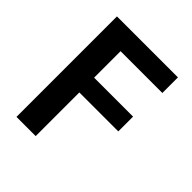

<svg xmlns="http://www.w3.org/2000/svg" viewBox="-201 -859 987 987"><g transform="rotate(45 293.0 -365.0)"><path d="M79.1 -730.5H522.5V-617.2H218.8V-424.8H502V-317.4H218.8V0H79.1Z"/></g></svg>

Font: Mgen+ 1c bold
Style: Bold
Weight: 700
Designer: [Source Han Sans]
Ryoko NISHIZUKA  (kana & ideographs); Paul D. Hunt (Latin, Greek & Cyrillic); Wenlong ZHANG  (bopomofo
Version: Version 1.059.20150602